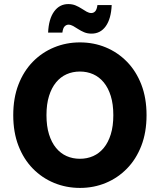

<svg xmlns="http://www.w3.org/2000/svg" viewBox="-20 -910 784 942"><path d="M45 -345Q45 -429 70.5 -495Q96 -561 141 -607Q186 -653 245.5 -677.5Q305 -702 372 -702Q440 -702 499 -677.5Q558 -653 603 -607Q648 -561 673.5 -495Q699 -429 699 -345Q699 -261 673.5 -195Q648 -129 603 -83Q558 -37 499 -12.5Q440 12 372.5 12Q305 12 245.5 -12.5Q186 -37 141 -83Q96 -129 70.5 -195Q45 -261 45 -345ZM208 -345Q208 -291 220.5 -251Q232.9 -211 255 -184.2Q277.1 -157.4 306.9 -144.2Q336.6 -131 372 -131Q407.4 -131 437.1 -144.2Q466.9 -157.4 489 -184.2Q511.1 -211 523.5 -251Q536 -291 536 -345Q536 -399 523.5 -439Q511.1 -479 489 -505.8Q466.9 -532.6 437.1 -545.8Q407.4 -559 372 -559Q336.6 -559 306.9 -545.8Q277.1 -532.6 255 -505.8Q232.9 -479 220.5 -439Q208 -399 208 -345ZM216 -750Q219 -817 245.5 -853.5Q272 -890 315 -890Q335 -890 351 -883.3Q367 -876.5 380 -868Q393 -859.5 405 -852.7Q417 -846 428 -846Q439 -846 447 -854.4Q455 -862.8 458 -885H528Q525 -818 499 -781.5Q473 -745 429 -745Q409 -745 393 -751.7Q377 -758.5 364 -767Q351 -775.5 339 -782.3Q327 -789 316 -789Q306 -789 297.5 -781Q289 -773 286 -750Z"/></svg>

Font: Radio Canada
Style: Regular
Weight: 400
Designer: Charles Daoud, Etienne Aubert Bonn, Alexandre Saumier Demers, Jacques Le Bailly
Foundry: Radio-Canada
Version: Version 2.104;gftools[0.9.28.dev5+ged2979d]